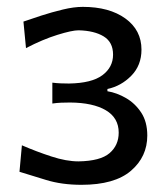

<svg xmlns="http://www.w3.org/2000/svg" viewBox="-20 -838 480 548"><path d="M212.4 -310.5Q156.2 -310.5 111.1 -324.5Q65.9 -338.4 35.6 -347.7L42.5 -423.3Q84 -405.3 126.7 -391.4Q169.4 -377.4 204.1 -377.4Q266.6 -378.4 292.7 -400.9Q318.8 -423.3 318.8 -459.5Q318.8 -501.5 282.2 -523.2Q245.6 -544.9 180.2 -545.4Q167.5 -545.4 154.8 -544.9Q142.1 -544.4 129.4 -542.5V-602.1Q141.1 -600.6 152.8 -600.1Q164.6 -599.6 176.8 -599.6Q241.7 -600.6 272.2 -623.3Q302.7 -646 302.7 -682.1Q302.7 -717.8 275.9 -734.1Q249 -750.5 204.1 -751.5Q185.5 -751.5 143.8 -738.5Q102.1 -725.6 54.2 -700.7L46.9 -776.4Q67.9 -783.7 97.9 -793.5Q127.9 -803.2 159.4 -810.8Q190.9 -818.4 216.3 -818.4Q292 -818.4 337.9 -785.2Q383.8 -752 383.8 -696.3Q383.8 -651.4 354.7 -621.8Q325.7 -592.3 286.6 -584V-577.6Q313.5 -573.2 339.6 -558.1Q365.7 -543 383.1 -516.6Q400.4 -490.2 400.4 -451.2Q400.4 -390.6 353.8 -350.6Q307.1 -310.5 212.4 -310.5Z"/></svg>

Font: Pinar DS1 Medium
Style: Regular
Weight: 500
Designer: Amin Abedi
Version: Version 3.000